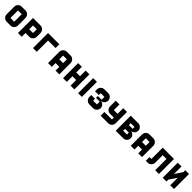

<svg xmlns="http://www.w3.org/2000/svg" viewBox="736 -2840 5114 5114"><g transform="rotate(45 3292.5 -283.5)"><path d="M354 -141.6V-425.3H212.4V-141.6ZM495.6 -141.6Q494.1 -81.5 453.4 -40.8Q412.6 0 354 0H212.4Q153.8 0 113 -40.8Q72.3 -81.5 70.8 -141.6V-425.3Q72.3 -485.4 113 -526.1Q153.8 -566.9 212.4 -566.9H354Q412.6 -566.9 453.4 -526.1Q494.1 -485.4 495.6 -425.3Z M920.4 -283.7V-425.3H778.8V-283.7ZM1062 -283.2Q1060.5 -223.1 1019.8 -182.4Q979 -141.6 920.4 -141.6H778.8V0H637.2V-566.9H920.4Q979 -566.9 1019.8 -526.1Q1060.5 -485.4 1062 -425.3Z M1203.6 -566.9H1628.4V-425.3H1345.2V0H1203.6Z M2194.8 0H2053.2V-141.6H1911.6V0H1770V-425.3Q1770 -483.9 1812 -526.4Q1853 -566.9 1911.6 -566.9H2053.2Q2111.8 -566.9 2152.6 -526.1Q2193.4 -485.4 2194.8 -425.3ZM2053.2 -283.7V-425.3H1911.6V-283.7Z M2619.6 -566.9H2761.2V0H2619.6V-212.4H2478V0H2336.4V-566.9H2478V-354.5H2619.6Z M2902.8 -566.9H3044.4V0H2902.8Z M3469.2 0H3327.6Q3269 0 3228.3 -40.8Q3187.5 -81.5 3186 -141.6V-212.4H3327.6V-141.6H3469.2V-248H3327.6V-318.8H3469.2V-425.3H3327.6V-354.5H3186V-425.3Q3186 -483.9 3228 -526.4Q3269 -566.9 3327.6 -566.9H3469.2Q3527.8 -566.9 3568.8 -526.4Q3610.8 -483.9 3610.8 -425.3Q3609.4 -364.7 3568.6 -324.2Q3527.8 -283.7 3469.2 -283.7Q3527.8 -283.2 3568.6 -242.7Q3609.4 -202.1 3610.8 -141.6Q3609.4 -81.5 3568.6 -40.8Q3527.8 0 3469.2 0Z M4035.6 -566.9H4177.2V-141.6Q4175.8 -81.5 4135 -40.8Q4094.2 0 4035.6 0H3752.4V-141.6H4035.6V-212.4H3894Q3835.4 -212.4 3794.7 -253.2Q3753.9 -293.9 3752.4 -354.5V-566.9H3894V-354.5H4035.6Z M4602.1 0H4318.8V-566.9H4602.1Q4660.6 -566.9 4701.7 -526.4Q4743.7 -483.9 4743.7 -425.3Q4742.2 -364.7 4701.4 -324.2Q4660.6 -283.7 4602.1 -283.7Q4660.6 -283.2 4701.4 -242.7Q4742.2 -202.1 4743.7 -141.6Q4742.2 -81.5 4701.4 -40.8Q4660.6 0 4602.1 0ZM4602.1 -141.6V-212.4H4460.4V-141.6ZM4602.1 -354.5V-425.3H4460.4V-354.5Z M5310.1 0H5168.5V-141.6H5026.9V0H4885.3V-425.3Q4885.3 -483.9 4927.2 -526.4Q4968.3 -566.9 5026.9 -566.9H5168.5Q5227.1 -566.9 5267.8 -526.1Q5308.6 -485.4 5310.1 -425.3ZM5168.5 -283.7V-425.3H5026.9V-283.7Z M5522.5 -566.9H5947.8V0H5806.2V-425.3H5664.1V-141.6Q5662.6 -81.5 5621.8 -40.8Q5581.1 0 5522.5 0H5451.7V-141.6H5522.5Z M6514.2 -566.9V0H6372.6V-283.2L6231 -70.8V0H6089.4V-566.9H6231V-283.7L6372.6 -496.1V-566.9Z"/></g></svg>

Font: Blazma
Style: Regular
Weight: 400
Designer: GGBotNet
Version: 1.00